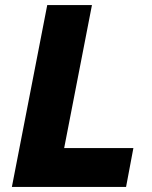

<svg xmlns="http://www.w3.org/2000/svg" viewBox="-20 -740 600 760"><path d="M27 0 167 -720H344L234 -154H508L479 0Z"/></svg>

Font: Kufam
Style: Bold Italic
Weight: 700
Italic angle: -11°
Designer: Artur Schmal
Foundry: Original Type
Version: Version 1.301; ttfautohint (v1.8.3)